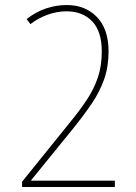

<svg xmlns="http://www.w3.org/2000/svg" viewBox="-20 -744 540 764"><path d="M68 0V-21L256 -254Q298 -305 326.5 -348.5Q355 -392 370 -437.5Q385 -483 385 -539Q385 -619 347 -659Q309 -699 244 -699Q207 -699 169.5 -685.5Q132 -672 101 -648L86 -668Q121 -696 162 -710Q203 -724 245 -724Q320 -724 366 -676Q412 -628 412 -539Q412 -479 394.5 -429Q377 -379 345.5 -332.5Q314 -286 273 -235L104 -27V-25H437V0Z"/></svg>

Font: Noto Sans Mono ExtraCondensed Thin
Style: Regular
Weight: 100
Width: 2
Designer: Monotype Design Team
Foundry: Monotype Imaging Inc.
Version: Version 2.014; ttfautohint (v1.8.4.7-5d5b)